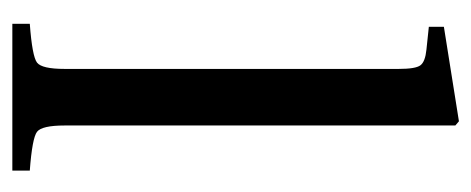

<svg xmlns="http://www.w3.org/2000/svg" viewBox="-252 -530 782 319"><g transform="rotate(90 139.5 -371.0)"><path d="M20 0V-29Q74 -33 84.5 -41Q95 -49 95 -87V-642Q95 -670 89 -678Q83 -686 63 -688L25 -692V-717L182 -742L189 -736V-87Q189 -49 199.5 -41Q210 -33 264 -29V0Z"/></g></svg>

Font: Linguistics Pro
Style: Regular
Weight: 400
Designer: Stefan Peev, Context Ltd
Foundry: Stefan Peev, Context Ltd
Version: Version 001.000